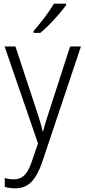

<svg xmlns="http://www.w3.org/2000/svg" viewBox="-20 -785 463 1046"><path d="M5 -532H64L175 -196Q189 -154 198 -124.5Q207 -95 212 -70H215Q221 -95 231 -127Q241 -159 253 -195L362 -532H421L210 98Q186 169 152 205Q118 241 62 241Q46 241 32.5 239Q19 237 6 233V184Q17 188 29.5 190Q42 192 55 192Q91 192 114 168.5Q137 145 155 90L187 -4ZM340 -757Q325 -736 301 -708Q277 -680 250 -652.5Q223 -625 200 -606H163V-616Q192 -649 223 -690Q254 -731 274 -765H340Z"/></svg>

Font: Noto Sans Sinhala UI SemiCondensed Light
Style: Regular
Weight: 300
Width: 4
Designer: Jelle Bosma - Monotype Design Team
Foundry: Monotype Imaging Inc.
Version: Version 2.006; ttfautohint (v1.8.4.7-5d5b)